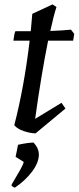

<svg xmlns="http://www.w3.org/2000/svg" viewBox="-20 -595 360 874"><path d="M142 12Q119 12 89 2Q59 -8 45 -25Q90 -199 115 -410H41Q45 -443 50 -453H120Q123 -481 127 -532L219 -575L237 -563Q224 -523 209 -454Q265 -456 303 -460L318 -441L313 -410H199Q167 -250 140 -54L260 -127L278 -101ZM48 259Q44 259 38 254.5Q32 250 32 248Q32 246 45 224.5Q58 203 72 178Q86 153 88 142L51 119Q52 114 57 90Q62 66 62 64Q109 54 133 54Q157 80 157 110Q156 147 125 187.5Q94 228 48 259Z"/></svg>

Font: Albura Medium
Style: Italic
Weight: 462
Italic angle: -7°
Designer: Mercedes Jáuregui
Foundry: Omnibus-Type Team
Version: Version 1.000